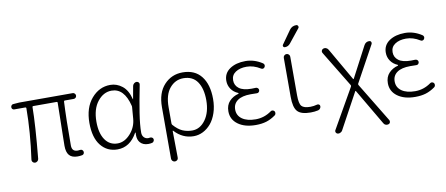

<svg xmlns="http://www.w3.org/2000/svg" viewBox="-81 -1112 3855 1658"><g transform="rotate(-10 1847.0 -283.5)"><path d="M518.6 12.7Q468.8 12.7 445.3 -14.2Q421.9 -41 421.9 -97.7Q421.9 -126 423.3 -189.9Q424.8 -253.9 426.3 -339.4Q427.7 -424.8 428.7 -474.6Q428.7 -482.4 421.9 -482.4H214.8Q208 -482.4 208 -474.6Q207 -319.3 178.7 -26.4Q177.7 -14.6 168 -6.3Q158.2 2 146.5 2Q133.8 1 126 -8.3Q118.2 -17.6 120.1 -29.3Q153.3 -264.6 154.3 -474.6Q154.3 -482.4 146.5 -482.4H49.8Q40 -482.4 33.7 -488.8Q27.3 -495.1 27.3 -504.9Q27.3 -514.6 33.7 -522Q40 -529.3 49.8 -529.3L101.6 -533.2H570.3Q581.1 -533.2 588.4 -525.4Q595.7 -517.6 595.7 -507.3Q595.7 -497.1 588.4 -489.7Q581.1 -482.4 570.3 -482.4H492.2Q485.4 -482.4 484.4 -474.6Q476.6 -321.3 476.6 -91.8Q476.6 -63.5 489.3 -50.3Q502 -37.1 528.3 -37.1Q535.2 -37.1 548.8 -39.1Q558.6 -41 566.4 -35.2Q574.2 -29.3 576.2 -19.5Q578.1 -9.8 573.2 -1.5Q568.4 6.8 558.6 8.8Q539.1 12.7 518.6 12.7Z M869.1 12.7Q778.3 12.7 723.1 -56.2Q668 -125 668 -253.9Q668 -387.7 736.3 -467.3Q804.7 -546.9 901.4 -546.9Q959 -546.9 1006.3 -509.3Q1053.7 -471.7 1073.2 -391.6Q1073.2 -390.6 1074.2 -390.6Q1075.2 -390.6 1075.2 -391.6L1095.7 -504.9Q1098.6 -516.6 1108.4 -524.9Q1118.2 -533.2 1129.9 -533.2Q1141.6 -533.2 1148.9 -524.4Q1156.2 -515.6 1153.3 -504.9Q1126 -368.2 1109.9 -265.1Q1093.8 -162.1 1093.8 -94.7Q1093.8 -68.4 1108.9 -52.7Q1124 -37.1 1146.5 -37.1Q1153.3 -37.1 1162.1 -39.1Q1170.9 -40 1179.2 -35.6Q1187.5 -31.2 1189.5 -22.5Q1190.4 -18.6 1190.4 -15.6Q1190.4 -8.8 1186.5 -2.9Q1181.6 6.8 1171.9 8.8Q1156.2 12.7 1137.7 12.7Q1091.8 12.7 1066.4 -16.6Q1045.9 -41 1045.9 -81.1Q1045.9 -90.8 1046.9 -101.6Q1046.9 -103.5 1044.9 -103.5Q1043 -103.5 1042 -102.5Q978.5 12.7 869.1 12.7ZM878.9 -38.1Q939.5 -38.1 990.2 -94.2Q1041 -150.4 1046.9 -225.6L1054.7 -323.2Q1055.7 -331.1 1053.7 -337.9Q1014.6 -496.1 904.3 -496.1Q833 -496.1 781.2 -430.7Q729.5 -365.2 729.5 -253.9Q729.5 -153.3 769 -95.7Q808.6 -38.1 878.9 -38.1Z M1308.6 170.9V-279.3Q1308.6 -405.3 1373.5 -475.1Q1438.5 -544.9 1535.2 -544.9Q1642.6 -544.9 1699.2 -472.7Q1755.9 -400.4 1755.9 -273.4Q1755.9 -207 1737.3 -151.9Q1718.8 -96.7 1688 -60.5Q1657.2 -24.4 1618.2 -4.9Q1579.1 14.6 1537.1 14.6Q1439.5 14.6 1369.1 -62.5Q1367.2 -64.5 1365.7 -63.5Q1364.3 -62.5 1364.3 -60.5Q1366.2 62.5 1367.2 170.9Q1368.2 183.6 1359.4 192.4Q1350.6 201.2 1338.4 201.2Q1326.2 201.2 1317.4 192.4Q1308.6 183.6 1308.6 170.9ZM1532.2 -36.1Q1601.6 -36.1 1648.9 -102.1Q1696.3 -168 1696.3 -273.4Q1696.3 -375 1655.8 -434.6Q1615.2 -494.1 1533.2 -494.1Q1461.9 -494.1 1413.6 -436.5Q1365.2 -378.9 1365.2 -269.5V-128.9Q1365.2 -121.1 1369.1 -115.2Q1409.2 -69.3 1448.2 -52.7Q1487.3 -36.1 1532.2 -36.1Z M2081.1 12.7Q1984.4 12.7 1925.8 -30.3Q1867.2 -73.2 1867.2 -144.5Q1867.2 -199.2 1898.9 -232.9Q1930.7 -266.6 1979.5 -279.3Q1981.4 -280.3 1981.4 -282.7Q1981.4 -285.2 1979.5 -286.1Q1939.5 -302.7 1917.5 -335Q1895.5 -367.2 1895.5 -407.2Q1895.5 -473.6 1949.7 -510.3Q2003.9 -546.9 2086.9 -546.9Q2164.1 -546.9 2234.4 -501Q2243.2 -495.1 2245.1 -485.4Q2247.1 -475.6 2241.2 -466.8Q2236.3 -458 2226.6 -456.1Q2216.8 -454.1 2209 -460Q2149.4 -497.1 2087.9 -497.1Q2029.3 -497.1 1991.7 -472.2Q1954.1 -447.3 1954.1 -401.4Q1954.1 -356.4 1989.7 -329.6Q2025.4 -302.7 2098.6 -302.7Q2122.1 -302.7 2135.7 -303.7Q2146.5 -303.7 2153.8 -296.9Q2161.1 -290 2161.1 -279.8Q2161.1 -269.5 2153.8 -262.2Q2146.5 -254.9 2135.7 -255.9Q2107.4 -256.8 2083 -256.8Q2006.8 -256.8 1967.3 -228.5Q1927.7 -200.2 1927.7 -149.4Q1927.7 -96.7 1970.7 -66.4Q2013.7 -36.1 2088.9 -36.1Q2164.1 -36.1 2226.6 -81.1Q2234.4 -87.9 2244.6 -85.9Q2254.9 -84 2260.7 -76.2Q2264.6 -69.3 2264.6 -61.5Q2264.6 -47.9 2253.9 -40Q2213.9 -11.7 2173.8 0.5Q2133.8 12.7 2081.1 12.7Z M2513.7 -746.1Q2535.2 -776.4 2573.2 -776.4Q2584 -776.4 2588.9 -766.1Q2593.8 -755.9 2586.9 -747.1L2492.2 -628.9Q2473.6 -605.5 2444.3 -605.5Q2434.6 -605.5 2430.2 -613.8Q2425.8 -622.1 2431.6 -629.9ZM2475.6 -177.7Q2475.6 -105.5 2495.6 -83Q2515.6 -60.5 2572.3 -60.5Q2601.6 -60.5 2632.8 -69.3Q2641.6 -71.3 2649.4 -65.9Q2657.2 -60.5 2657.2 -50.8Q2657.2 -40 2650.4 -30.8Q2643.6 -21.5 2631.8 -18.6Q2600.6 -11.7 2566.4 -11.7Q2482.4 -11.7 2450.7 -46.9Q2418.9 -82 2418.9 -174.8V-516.6Q2418.9 -528.3 2427.2 -536.6Q2435.5 -544.9 2447.3 -544.9Q2459 -544.9 2467.3 -536.6Q2475.6 -528.3 2475.6 -516.6Z M2805.7 188.5Q2799.8 200.2 2787.1 205.1Q2780.3 209 2771.5 209Q2767.6 209 2762.7 208Q2752.9 205.1 2748 195.3Q2746.1 190.4 2746.1 186.5Q2746.1 180.7 2749 175.8L2947.3 -171.9Q2950.2 -177.7 2947.3 -184.6L2754.9 -501Q2749 -510.7 2753.4 -521.5Q2757.8 -532.2 2768.6 -536.1Q2774.4 -538.1 2780.3 -538.1Q2787.1 -538.1 2793.9 -535.2Q2805.7 -530.3 2812.5 -518.6L2976.6 -233.4Q2977.5 -231.4 2979.5 -231.4Q2981.4 -231.4 2982.4 -233.4L3124 -502.9Q3138.7 -531.2 3169.9 -531.2Q3180.7 -531.2 3186 -522Q3191.4 -512.7 3186.5 -502.9L3012.7 -185.5Q3009.8 -178.7 3013.7 -172.9L3222.7 170.9Q3225.6 176.8 3225.6 182.6Q3225.6 186.5 3224.6 191.4Q3220.7 202.1 3210 205.1Q3197.3 209 3185.1 204.6Q3172.9 200.2 3167 188.5L2982.4 -126Q2981.4 -127.9 2979.5 -127.9Q2977.5 -127.9 2976.6 -126Z M3479.5 12.7Q3382.8 12.7 3324.2 -30.3Q3265.6 -73.2 3265.6 -144.5Q3265.6 -199.2 3297.4 -232.9Q3329.1 -266.6 3377.9 -279.3Q3379.9 -280.3 3379.9 -282.7Q3379.9 -285.2 3377.9 -286.1Q3337.9 -302.7 3315.9 -335Q3293.9 -367.2 3293.9 -407.2Q3293.9 -473.6 3348.1 -510.3Q3402.3 -546.9 3485.4 -546.9Q3562.5 -546.9 3632.8 -501Q3641.6 -495.1 3643.6 -485.4Q3645.5 -475.6 3639.6 -466.8Q3634.8 -458 3625 -456.1Q3615.2 -454.1 3607.4 -460Q3547.9 -497.1 3486.3 -497.1Q3427.7 -497.1 3390.1 -472.2Q3352.5 -447.3 3352.5 -401.4Q3352.5 -356.4 3388.2 -329.6Q3423.8 -302.7 3497.1 -302.7Q3520.5 -302.7 3534.2 -303.7Q3544.9 -303.7 3552.2 -296.9Q3559.6 -290 3559.6 -279.8Q3559.6 -269.5 3552.2 -262.2Q3544.9 -254.9 3534.2 -255.9Q3505.9 -256.8 3481.4 -256.8Q3405.3 -256.8 3365.7 -228.5Q3326.2 -200.2 3326.2 -149.4Q3326.2 -96.7 3369.1 -66.4Q3412.1 -36.1 3487.3 -36.1Q3562.5 -36.1 3625 -81.1Q3632.8 -87.9 3643.1 -85.9Q3653.3 -84 3659.2 -76.2Q3663.1 -69.3 3663.1 -61.5Q3663.1 -47.9 3652.3 -40Q3612.3 -11.7 3572.3 0.5Q3532.2 12.7 3479.5 12.7Z"/></g></svg>

Font: Gen Jyuu Gothic P Light
Style: Regular
Weight: 200
Designer: [Source Han Sans]
Ryoko NISHIZUKA  (kana & ideographs); Paul D. Hunt (Latin, Greek & Cyrillic); Wenlong ZHANG  (bopomofo
Version: Version 1.002.20150607